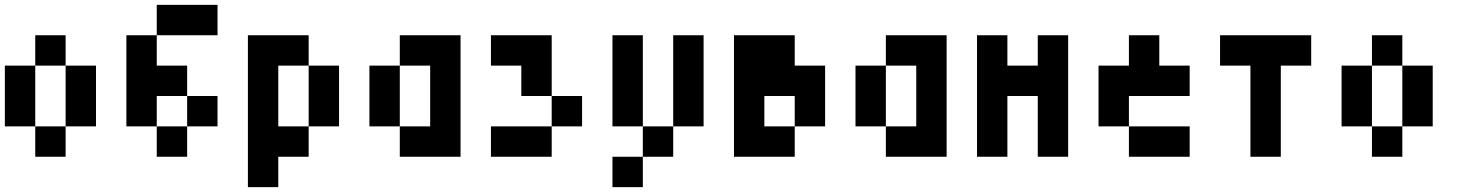

<svg xmlns="http://www.w3.org/2000/svg" viewBox="-20 -645 6040 790"><path d="M125 -375V-500H250V-375ZM125 -125H0V-375H125ZM375 -125H250V-375H375ZM250 -125V0H125V-125Z M625 -500V-625H875V-500ZM625 -125H500V-500H625V-375H750V-250H625ZM875 -125H750V-250H875ZM750 -125V0H625V-125Z M1250 -125V0H1125V125H1000V-500H1250V-375H1125V-125ZM1375 -125H1250V-375H1375Z M1625 0V-125H1500V-375H1625V-125H1750V-375H1625V-500H1875V0Z M2000 -375V-500H2250V-250H2125V-375ZM2375 -125H2250V-250H2375ZM2250 -125V0H2000V-125Z M2625 -125H2500V-500H2625ZM2875 -125H2750V-500H2875ZM2750 -125V0H2625V-125ZM2500 125V0H2625V125Z M3125 -125H3250V0H3000V-500H3250V-375H3375V-125H3250V-250H3125Z M3625 0V-125H3500V-375H3625V-125H3750V-375H3625V-500H3875V0Z M4125 0H4000V-500H4125V-375H4250V-500H4375V0H4250V-250H4125Z M4625 -125H4500V-375H4625V-500H4750V-375H4875V-250H4625ZM4625 0V-125H4875V0Z M5250 0H5125V-375H5000V-500H5375V-375H5250Z M5625 -375V-500H5750V-375ZM5625 -125H5500V-375H5625ZM5875 -125H5750V-375H5875ZM5750 -125V0H5625V-125Z"/></svg>

Font: Tiny5
Style: Regular
Weight: 400
Designer: Stefan Schmidt
Foundry: Made with Bits'n'Picas by Kreative Software
Version: Version 1.002; ttfautohint (v1.8.4.7-5d5b)